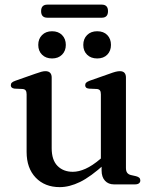

<svg xmlns="http://www.w3.org/2000/svg" viewBox="-20 -776 649 808"><path d="M407.5 -59V-91L404.5 -93.5V-379Q404.5 -390 400.8 -395.2Q397 -400.5 388 -401.5L354.5 -403Q345.5 -404 342 -407.8Q338.5 -411.5 338.5 -417Q338.5 -424 342.8 -428.2Q347 -432.5 358 -436.5L440.5 -465.5Q456.5 -471.5 466.5 -474Q476.5 -476.5 484.5 -476.5Q497.5 -476.5 503.8 -469.5Q510 -462.5 510 -450V-69.5Q510 -56 515.2 -49Q520.5 -42 530.5 -39.5L552.5 -34.5Q562 -32 566.2 -27.8Q570.5 -23.5 570.5 -16.5Q570.5 -9 564.8 -4.5Q559 0 547.5 0H460Q436 0 421.8 -15.5Q407.5 -31 407.5 -59ZM92 -136.5V-379Q92 -390 88.2 -395.2Q84.5 -400.5 75.5 -401.5L41.5 -403Q33 -404 29.2 -407.8Q25.5 -411.5 25.5 -417Q25.5 -424 29.8 -428.2Q34 -432.5 45.5 -436.5L128 -465.5Q144.5 -471.5 154.2 -474Q164 -476.5 171 -476.5Q184.5 -476.5 191 -469.5Q197.5 -462.5 197.5 -450V-152.5Q197.5 -102.5 222 -77.8Q246.5 -53 286.5 -53Q311.5 -53 340 -65.8Q368.5 -78.5 401.5 -106.5L423 -125L443 -105L421 -86Q361.5 -32 316.8 -10.2Q272 11.5 231.5 11.5Q168.5 11.5 130.2 -28.5Q92 -68.5 92 -136.5ZM199 -530Q173 -530 157 -545.8Q141 -561.5 141 -587Q141 -612.5 157 -628.5Q173 -644.5 199 -644.5Q225.5 -644.5 241.2 -628.5Q257 -612.5 257 -587Q257 -562 241.2 -546Q225.5 -530 199 -530ZM389 -530Q362.5 -530 346.5 -545.8Q330.5 -561.5 330.5 -587Q330.5 -612.5 346.5 -628.5Q362.5 -644.5 389 -644.5Q416 -644.5 431.5 -628.5Q447 -612.5 447 -587Q447 -562 431.5 -546Q416 -530 389 -530ZM153 -729Q153 -743 159.8 -749.8Q166.5 -756.5 179 -756.5H409Q421 -756.5 427.8 -749.8Q434.5 -743 434.5 -729Q434.5 -715 427.8 -708.2Q421 -701.5 409 -701.5H179Q166.5 -701.5 159.8 -708.2Q153 -715 153 -729Z"/></svg>

Font: Fraunces 10pt
Style: Regular
Weight: 400
Version: Version 1.000;[b76b70a41]